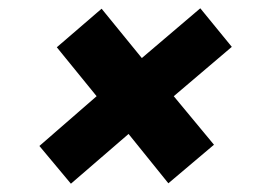

<svg xmlns="http://www.w3.org/2000/svg" viewBox="-20 -521 640 463"><path d="M151 -78 75 -169 213 -289 117 -407 225 -500 322 -381 463 -501 539 -408 399 -289 496 -172 386 -79 290 -198Z"/></svg>

Font: Rethink Sans ExtraBold
Style: Italic
Weight: 800
Italic angle: -10°
Designer: The Rethink Sans project authors (Hans Thiessen). DM Sans designed by Colophon Foundry.
Foundry: Rethink Communications LLC
Version: Version 1.001